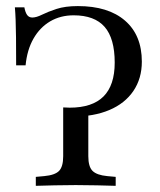

<svg xmlns="http://www.w3.org/2000/svg" viewBox="-20 -602 517 622"><path d="M213.7 -224.2Q206.5 -224.2 199.2 -224.2Q191.9 -224.2 184.7 -225V-254Q191.1 -254 196 -253.6Q200.8 -253.2 205.6 -253.2Q279 -253.2 315.3 -289.5Q351.6 -325.8 351.6 -399.2Q351.6 -477.4 319 -514.9Q286.3 -552.4 218.5 -552.4Q175.8 -552.4 142.3 -532.7Q108.9 -512.9 88.3 -476.6Q67.7 -440.3 62.9 -390.3H32.3Q32.3 -446 31.9 -480.6Q31.5 -515.3 30.6 -537.9Q29.8 -560.5 28.2 -578.2H58.9Q62.1 -561.3 68.1 -553.2Q74.2 -545.2 84.7 -545.2Q97.6 -545.2 116.1 -554.4Q134.7 -563.7 162.9 -573Q191.1 -582.3 232.3 -582.3Q330.6 -582.3 385.1 -535.1Q439.5 -487.9 439.5 -402.4Q439.5 -347.6 412.1 -307.3Q384.7 -266.9 334.3 -245.6Q283.9 -224.2 213.7 -224.2ZM223.4 -2.4Q186.3 -2.4 156.9 -1.6Q127.4 -0.8 96 0V-29L123.4 -31.5Q158.1 -34.7 171.4 -48.4Q184.7 -62.1 184.7 -96V-240.3Q206.5 -239.5 227 -240.7Q247.6 -241.9 266.1 -246V-96Q266.1 -62.1 279.8 -48.4Q293.5 -34.7 327.4 -31.5L354.8 -29V0Q323.4 -0.8 294 -1.6Q264.5 -2.4 227.4 -2.4H225Z"/></svg>

Font: Playfair 5pt SemiExpanded Light
Style: Regular
Weight: 400
Version: Version 2.203